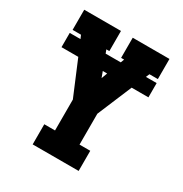

<svg xmlns="http://www.w3.org/2000/svg" viewBox="-171 -863 942 991"><g transform="rotate(30 300.0 -367.5)"><path d="M163 0V-120H227V-304L141 -509H41V-594H105L96 -615H46V-735H265V-615H247L255 -594H345L353 -615H335V-735H554V-615H504L495 -594H559V-509H459L373 -304V-120H437V0ZM300 -474 313 -509H287Z"/></g></svg>

Font: Iosevka Slab Heavy Extended
Style: Regular
Weight: 900
Width: 7
Monospace: yes
Designer: Belleve Invis
Foundry: Belleve Invis
Version: Version 11.1.0; ttfautohint (v1.8.3)